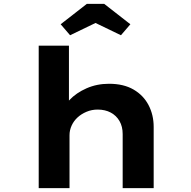

<svg xmlns="http://www.w3.org/2000/svg" viewBox="-20 -977 993 997"><path d="M181 0V-740H338V-391L293 -376Q305 -420 340.5 -457.5Q376 -495 429.5 -518.5Q483 -542 546 -542Q622 -542 673.5 -512Q725 -482 751.5 -431Q778 -380 778 -318V0H617V-281Q617 -320 600.5 -348.5Q584 -377 555 -392.5Q526 -408 487 -408Q456 -408 429 -396.5Q402 -385 382.5 -367Q363 -349 352 -325Q341 -301 341 -275V0H262Q224 0 204 0Q184 0 181 0ZM344 -794 295 -851 431 -957H521L657 -851L608 -794L461 -865H491Z"/></svg>

Font: Lexend Tera
Style: Bold
Weight: 700
Designer: Bonnie Shaver-Troup, Thomas Jockin
Foundry: Lexend
Version: Version 1.007